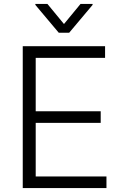

<svg xmlns="http://www.w3.org/2000/svg" viewBox="-20 -964 633 984"><path d="M518.5 -727.3V-667.6H163V-393.8H496.1V-334.2H163V-59.7H525.6V0H96.6V-727.3ZM223 -943.9 307.9 -840.9 392.8 -943.9H454.5V-938.9L334.5 -796.2H281.2L161.2 -938.9V-943.9Z"/></svg>

Font: Inter P Light
Style: Regular
Weight: 300
Designer: Rasmus Andersson
Foundry: rsms
Version: Version 3.018;git-588b23468